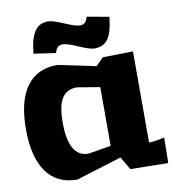

<svg xmlns="http://www.w3.org/2000/svg" viewBox="-90 -915 921 1001"><g transform="rotate(-10 370.0 -414.5)"><path d="M433.1 -823.2 550.8 -801.8 543 -752.9Q534.2 -704.1 511.2 -678.5Q488.3 -652.8 444.8 -652.8Q421.9 -652.8 364.7 -678Q307.6 -703.1 285.2 -703.1Q252 -703.1 244.1 -664.1L127 -681.2L133.8 -729Q143.1 -778.8 166 -806.4Q189 -834 231.9 -834Q254.9 -834 312.3 -809.1Q369.6 -784.2 392.1 -784.2Q425.3 -784.2 433.1 -823.2ZM640.1 -603V-120.1Q659.7 -120.1 695.8 -127L722.2 -132.8L720.2 2L520 -1L480 -69.8L238.8 4.9Q132.3 4.9 76.2 -73.2Q20 -151.4 20 -299.8Q20 -448.7 75.9 -525.4Q131.8 -602.1 238.8 -602.1L439.9 -560.1L480 -600.1ZM439.9 -449.2 319.8 -469.2Q266.6 -469.2 240.7 -430.4Q214.8 -391.6 214.8 -299.8Q214.8 -118.2 319.8 -118.2L439.9 -138.2Z"/></g></svg>

Font: Zantroke
Style: Regular
Weight: 500
Foundry: gluk
Version: Version 0.36